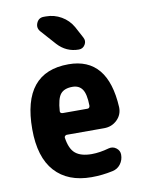

<svg xmlns="http://www.w3.org/2000/svg" viewBox="-87 -831 674 900"><g transform="rotate(-10 250.0 -380.5)"><path d="M311.5 -309.6Q322.3 -309.6 323.2 -322.3Q322.3 -377.9 306.6 -400.4Q291 -422.9 259.8 -422.9Q220.7 -422.9 203.1 -401.4Q185.5 -379.9 181.6 -320.3Q181.6 -310.5 193.4 -309.6ZM259.8 -530.3Q446.3 -530.3 459 -291Q460 -254.9 434.6 -230.5Q409.2 -206.1 373 -206.1H194.3Q190.4 -206.1 186.5 -202.1Q182.6 -198.2 183.6 -194.3Q191.4 -139.6 217.8 -118.2Q244.1 -96.7 294.9 -96.7Q333 -96.7 377.9 -109.4Q397.5 -114.3 413.6 -102.1Q429.7 -89.8 429.7 -70.3Q429.7 -44.9 415 -25.4Q400.4 -5.9 376 -1Q326.2 9.8 275.4 9.8Q163.1 9.8 101.6 -58.1Q40 -126 40 -259.8Q40 -530.3 259.8 -530.3ZM195.3 -769.5Q234.4 -769.5 268.1 -750Q301.8 -730.5 321.3 -696.3L350.6 -641.6Q360.4 -624 350.1 -606.9Q339.8 -589.8 320.3 -589.8Q260.7 -589.8 219.7 -634.8L156.2 -706.1Q140.6 -724.6 150.4 -747.1Q160.2 -769.5 184.6 -769.5Z"/></g></svg>

Font: Rounded-X Mgen+ 2m bold
Style: Bold
Weight: 700
Designer: [Source Han Sans]
Ryoko NISHIZUKA  (kana & ideographs); Paul D. Hunt (Latin, Greek & Cyrillic); Wenlong ZHANG  (bopomofo
Version: Version 1.059.20150602